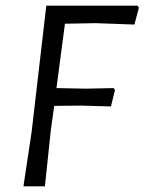

<svg xmlns="http://www.w3.org/2000/svg" viewBox="-20 -660 512 680"><path d="M210 -576 180 -348 283 -346 383 -348 387 -341 373 -283 268 -286 172 -285 160 -199 139 0H63L92 -193L144 -640H467L472 -633L456 -573L319 -578Z"/></svg>

Font: Alegreya Sans SC
Style: Italic
Weight: 400
Italic angle: -7°
Designer: Juan Pablo del Peral
Foundry: Huerta Tipografica
Version: Version 2.008; ttfautohint (v1.6)